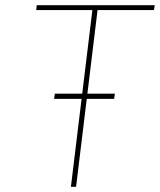

<svg xmlns="http://www.w3.org/2000/svg" viewBox="-20 -722 618 742"><path d="M122 -702H578L575 -683H357L274 0H254L337 -683H120ZM192 -360H424L421 -340H189Z"/></svg>

Font: Josefin Sans Thin Thin
Style: Italic
Weight: 250
Italic angle: -7°
Version: Version 2.000